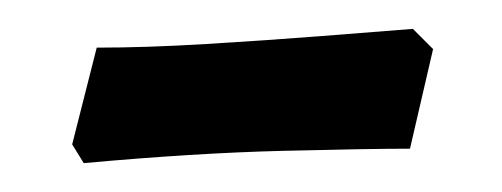

<svg xmlns="http://www.w3.org/2000/svg" viewBox="-20 -311 348 133"><path d="M38 -198 30 -211 47 -278Q81 -278 122.5 -280.5Q164 -283 202.5 -286Q241 -289 266 -291L280 -277L264 -208Q236 -208 175.5 -206.5Q115 -205 38 -198Z"/></svg>

Font: Labrada ExtraBold
Style: Italic
Weight: 800
Italic angle: -7°
Designer: Mercedes Jáuregui
Foundry: Omnibus-Type Team
Version: Version 1.000; ttfautohint (v1.8.4.7-5d5b)